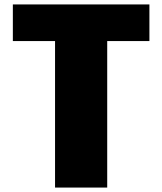

<svg xmlns="http://www.w3.org/2000/svg" viewBox="-20 -845 731 865"><path d="M37.9 -660H228V0H463V-660H653.1V-825H37.9Z"/></svg>

Font: Blink
Style: Wide
Weight: 400
Designer: Mew Too
Foundry: Cannot Into Space Fonts
Version: Version 001.000